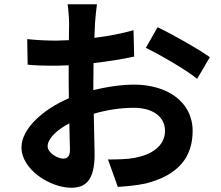

<svg xmlns="http://www.w3.org/2000/svg" viewBox="-20 -832 1040 903"><path d="M721 -704 666 -607C728 -577 859 -502 907 -461L967 -563C914 -601 798 -667 721 -704ZM306 -252 309 -128C309 -94 295 -86 277 -86C251 -86 204 -113 204 -144C204 -179 245 -220 306 -252ZM108 -648 110 -528C144 -524 183 -523 250 -523L303 -525V-441L304 -370C181 -317 81 -226 81 -139C81 -33 218 51 315 51C381 51 425 18 425 -106L421 -297C482 -315 547 -325 609 -325C696 -325 756 -285 756 -217C756 -144 692 -104 611 -89C576 -83 533 -82 488 -82L534 47C574 44 619 41 665 31C824 -9 886 -98 886 -216C886 -354 765 -434 611 -434C556 -434 487 -425 419 -408V-445L420 -535C485 -543 554 -553 611 -566L608 -690C556 -675 490 -662 424 -654L427 -725C429 -751 433 -794 436 -812H298C301 -794 305 -745 305 -724L304 -643L246 -641C210 -641 166 -642 108 -648Z"/></svg>

Font: Noto Sans Mono CJK HK
Style: Bold
Weight: 700
Designer: Ryoko NISHIZUKA 西塚涼子 (kana, bopomofo & ideographs); Paul D. Hunt (Latin, Greek & Cyrillic); Sandoll Communications 산돌커뮤니
Foundry: Adobe
Version: Version 2.004;hotconv 1.0.118;makeotfexe 2.5.65603